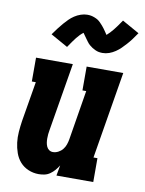

<svg xmlns="http://www.w3.org/2000/svg" viewBox="-87 -834 683 904"><g transform="rotate(10 254.5 -382.5)"><path d="M161 8Q135 8 111.5 -2Q88 -12 72 -30Q56 -48 47.5 -72Q39 -96 36 -121Q33 -146 35 -172Q37 -198 41 -225L73 -416H54V-530H230L176 -206Q174 -196 173 -185.5Q172 -175 172 -164.5Q172 -154 173.5 -144.5Q175 -135 179 -126Q183 -117 191 -111.5Q199 -106 209 -106Q222 -106 234.5 -112.5Q247 -119 255.5 -129.5Q264 -140 268.5 -153Q273 -166 275 -178L314 -416H296V-530H471L402 -114H421V0H245L254 -50Q246 -37 236.5 -26Q227 -15 215 -6.5Q203 2 189 5Q175 8 161 8ZM189 -605 107 -651Q119 -668 130 -682.5Q141 -697 151.5 -709Q162 -721 172.5 -731.5Q183 -742 196.5 -751Q210 -760 226 -765.5Q242 -771 257 -771Q267 -771 275 -769.5Q283 -768 292 -764.5Q301 -761 307.5 -757Q314 -753 321 -746Q328 -739 333.5 -732.5Q339 -726 343.5 -720Q348 -714 353 -706.5Q358 -699 362 -693Q377 -706 392 -724.5Q407 -743 427 -773L509 -727Q497 -709 486 -694.5Q475 -680 464.5 -668.5Q454 -657 443.5 -646.5Q433 -636 419 -626.5Q405 -617 389.5 -611.5Q374 -606 358 -606Q349 -606 340.5 -607.5Q332 -609 323.5 -613Q315 -617 308.5 -621Q302 -625 294.5 -631.5Q287 -638 282 -645Q277 -652 272.5 -658Q268 -664 262.5 -672Q257 -680 254 -684Q238 -672 223.5 -653.5Q209 -635 189 -605Z"/></g></svg>

Font: Iosevka Slab Heavy Oblique
Style: Regular
Weight: 900
Italic angle: -9°
Monospace: yes
Designer: Belleve Invis
Foundry: Belleve Invis
Version: Version 11.1.1; ttfautohint (v1.8.3)